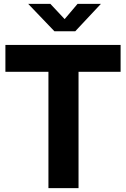

<svg xmlns="http://www.w3.org/2000/svg" viewBox="-20 -975 653 995"><path d="M231 -603V0H387V-603H605V-742H8V-603ZM315 -876 241 -955H126L262 -813H370L503 -955H382Z"/></svg>

Font: Cheyenne Sans
Style: Bold
Weight: 700
Designer: The Public Sans project authors (U.S. Web Design System), Libre Franklin designed by Pablo Impallari and Rodrigo Fuenzal
Foundry: The Cheyenne Sans Project Authors
Version: Version 2.007